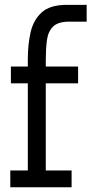

<svg xmlns="http://www.w3.org/2000/svg" viewBox="-20 -789 385 809"><path d="M23.4 0V-70.8H97.2V-438H25.9V-508.8H97.2V-539.6Q97.2 -601.6 109.1 -653.6Q121.1 -705.6 156.2 -737.1Q191.4 -768.6 261.7 -768.6H345.2V-697.8H272Q224.6 -697.8 203.6 -677Q182.6 -656.2 177.7 -619.6Q172.9 -583 172.9 -534.7V-508.8H309.1V-438H172.9V-70.8H281.7V0Z"/></svg>

Font: Kay Pho Du Medium
Style: Regular
Weight: 500
Designer: Victor Gaultney, Khu Oo Reh
Foundry: SIL International
Version: Version 3.000